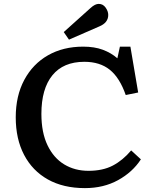

<svg xmlns="http://www.w3.org/2000/svg" viewBox="-20 -954 798 988"><path d="M417 14Q306 14 226.5 -30.5Q147 -75 104 -157Q61 -239 61 -350Q61 -461 105 -543Q149 -625 227 -669.5Q305 -714 408 -714Q466 -714 509 -698Q552 -682 584 -654L597 -714H651L691 -478L627 -465Q596 -554 545 -595Q494 -636 414 -636Q306 -636 249.5 -566.5Q193 -497 193 -368Q193 -272 224.5 -206.5Q256 -141 310.5 -108Q365 -75 435 -75Q509 -75 560.5 -102Q612 -129 655 -180L705 -134Q662 -68 587.5 -27Q513 14 417 14ZM335 -750 308 -789 445 -912Q458 -924 468.5 -929Q479 -934 488 -934Q510 -934 523.5 -915Q537 -896 537 -877Q537 -837 491 -818Z"/></svg>

Font: Literata 7pt Medium
Style: Regular
Weight: 500
Designer: Latin by Veronika Burian and Jose Scaglione. Greek by Irene Vlachou. Cyrillic by Vera Evstafieva.
Foundry: TypeTogether
Version: Version 3.002